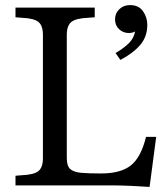

<svg xmlns="http://www.w3.org/2000/svg" viewBox="-20 -730 659 756"><path d="M454 -494 435 -521Q470 -542 488.5 -561Q507 -580 512 -606Q501 -600 487 -600Q465 -600 449 -615Q433 -630 433 -654Q433 -678 450 -694Q467 -710 492 -710Q526 -710 543 -686Q560 -662 560 -632Q560 -586 532.5 -553.5Q505 -521 454 -494ZM569 6Q540 4 498.5 2Q457 0 425 0H41V-38L65 -40Q114 -42 131.5 -56.5Q149 -71 149 -107V-593Q149 -629 131.5 -643.5Q114 -658 65 -660L41 -662V-700H353V-662L327 -660Q279 -658 261 -643.5Q243 -629 243 -593V-107Q243 -76 257 -64Q271 -52 300.5 -49.5Q330 -47 378 -47Q455 -47 495 -78.5Q535 -110 555 -191H595Z"/></svg>

Font: Hedvig Letters Serif 14pt
Style: Regular
Weight: 400
Designer: Alexander Örn & Tor Weibull
Foundry: Kanon Foundry
Version: Version 1.000; ttfautohint (v1.8.4.7-5d5b)